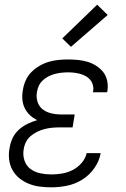

<svg xmlns="http://www.w3.org/2000/svg" viewBox="-20 -792 540 820"><path d="M200 8Q175 8 150.5 5Q126 2 103.5 -7Q81 -16 63 -30.5Q45 -45 33.5 -65.5Q22 -86 19 -111Q16 -136 21 -160Q24 -181 33.5 -201.5Q43 -222 60 -237.5Q77 -253 97.5 -263Q118 -273 139 -279Q122 -287 108 -300Q94 -313 85.5 -330.5Q77 -348 75.5 -368.5Q74 -389 78 -409Q81 -429 90 -449Q99 -469 114.5 -484.5Q130 -500 149 -511Q168 -522 188.5 -528Q209 -534 229.5 -536Q250 -538 270 -538Q292 -538 313 -536Q334 -534 354 -528Q374 -522 391 -511Q408 -500 420.5 -484.5Q433 -469 437.5 -448Q442 -427 439 -406Q439 -404 438.5 -402Q438 -400 437 -398H377Q377 -399 377 -400.5Q377 -402 378 -403Q380 -416 376.5 -429Q373 -442 365 -451.5Q357 -461 346 -467Q335 -473 322.5 -476.5Q310 -480 297 -481.5Q284 -483 270 -483Q257 -483 243 -481.5Q229 -480 215.5 -476.5Q202 -473 188.5 -466.5Q175 -460 164 -450Q153 -440 146.5 -427Q140 -414 138 -400Q135 -386 137 -371.5Q139 -357 145.5 -345Q152 -333 163 -324.5Q174 -316 187 -311.5Q200 -307 214.5 -305Q229 -303 244 -303H299L290 -248H235Q219 -248 203 -246.5Q187 -245 171 -241Q155 -237 139.5 -229.5Q124 -222 111 -211Q98 -200 90.5 -184.5Q83 -169 81 -153Q77 -129 84.5 -106.5Q92 -84 110 -70.5Q128 -57 151.5 -52Q175 -47 200 -47Q222 -47 245.5 -51Q269 -55 290.5 -66Q312 -77 328.5 -96Q345 -115 350 -138H410Q404 -104 383 -74Q362 -44 331.5 -25Q301 -6 267 1Q233 8 200 8ZM283 -592 246 -628 395 -772 440 -728Z"/></svg>

Font: Iosevka Curly Light Oblique
Style: Regular
Weight: 300
Italic angle: -9°
Monospace: yes
Designer: Belleve Invis
Foundry: Belleve Invis
Version: Version 11.1.0; ttfautohint (v1.8.3)